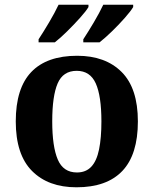

<svg xmlns="http://www.w3.org/2000/svg" viewBox="-20 -786 654 816"><path d="M305 10Q185 10 116 -59.5Q47 -129 47 -270Q47 -411 113 -480Q179 -549 308 -549Q428 -549 497 -480Q566 -411 566 -270Q566 -129 500 -59.5Q434 10 305 10ZM307 -53Q345 -53 368 -77.5Q391 -102 401 -151Q411 -200 411 -270Q411 -378 387 -431.5Q363 -485 306 -485Q248 -485 225 -431.5Q202 -378 202 -270Q202 -163 225.5 -108Q249 -53 307 -53ZM334 -619Q355 -651 379 -691.5Q403 -732 419 -766H546V-756Q536 -739 510.5 -710Q485 -681 455.5 -652.5Q426 -624 403 -606H334ZM144 -619Q165 -651 189 -691.5Q213 -732 229 -766H356V-756Q346 -739 320 -710Q294 -681 265 -652.5Q236 -624 213 -606H144Z"/></svg>

Font: Noto Serif Hebrew
Style: Bold
Weight: 700
Version: Version 2.003